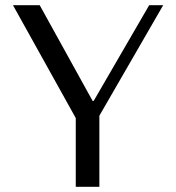

<svg xmlns="http://www.w3.org/2000/svg" viewBox="-20 -720 679 740"><path d="M30 -700 272 -265V0H363V-274L609 -700H555L341 -331H337L133 -700Z"/></svg>

Font: Tenor Sans
Style: Regular
Weight: 400
Designer: Denis Masharov
Foundry: Denis Masharov
Version: Version 1.1